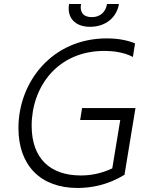

<svg xmlns="http://www.w3.org/2000/svg" viewBox="-20 -929 762 959"><path d="M430 -795.1C507.1 -795.1 562.9 -841.3 574.2 -909.1H514.6C508.2 -871.8 483.7 -843.4 438.2 -843.4C392.8 -843.4 378.2 -871.8 384.6 -909.1H324.9C313.6 -841.3 353.7 -795.1 430 -795.1ZM389.9 -389.2 380.3 -329.5H580.6L540.8 -88.1C482.6 -60.4 428.6 -52.6 383.2 -52.6C233.3 -52.6 138.1 -135.3 138.1 -301.1C138.1 -493.3 265.6 -674.7 501.1 -674.7C545.8 -674.7 599.4 -668 643.8 -644.5L654.5 -712.4C614.7 -729 566.1 -737.2 513.1 -737.2C241.1 -737.2 72.1 -520.6 72.1 -289.4C72.1 -104.4 180.8 9.9 367.5 9.9C435.4 9.9 519.2 -5 601.9 -56.1L656.6 -389.2Z"/></svg>

Font: TID UI Light
Style: Italic
Weight: 300
Italic angle: -9.39999°
Designer: The TID Project Authors
Foundry: Bakken & Bæck
Version: Version 1.001;hotconv 1.0.109;makeotfexe 2.5.65596